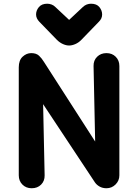

<svg xmlns="http://www.w3.org/2000/svg" viewBox="-20 -993 736 1023"><path d="M148.8 10Q119 10 99.5 -9.5Q80 -29 80 -58.8V-634.2Q80 -672 100.6 -691Q121.2 -710 146.5 -710Q173.2 -710 187.9 -696.2Q202.5 -682.5 214.2 -663.2L512 -200L488.8 -154.5L478.5 -641.2Q477.8 -671.2 497.5 -690.6Q517.2 -710 547.2 -710Q577.2 -710 596.6 -690.6Q616 -671.2 616 -641.2V-58.8Q616 -30.5 595.8 -10.2Q575.5 10 547.2 10Q526.8 10 511 1.2Q495.2 -7.5 485.8 -21.2L167.2 -502.2L207.8 -527L217.8 -58.8Q218.5 -29 199.1 -9.5Q179.8 10 148.8 10ZM231.5 -973.2Q243 -973.2 254.6 -969Q266.2 -964.8 275.5 -955.2L395 -843.2H301.5L421 -955.2Q431 -964.8 442.2 -969Q453.5 -973.2 465 -973.2Q495 -973.2 509.6 -955.2Q524.2 -937.2 524.2 -916Q524.2 -904.8 519.8 -895.1Q515.2 -885.5 507.2 -877.5L412.8 -780Q398.5 -765.5 381 -758Q363.5 -750.5 348.2 -750.5Q333 -750.5 315.9 -758Q298.8 -765.5 283.8 -780L189.2 -877.5Q181.5 -885.5 176.9 -895.1Q172.2 -904.8 172.2 -916Q172.2 -937.2 187.2 -955.2Q202.2 -973.2 231.5 -973.2Z"/></svg>

Font: National Park
Style: Regular
Weight: 400
Designer: Andrea Herstowski, Ben Hoepner
Version: Version 1.009